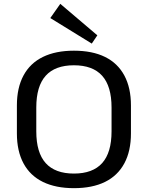

<svg xmlns="http://www.w3.org/2000/svg" viewBox="-20 -972 770 1000"><path d="M365 8Q270 8 203.5 -24.5Q137 -57 102.5 -121Q68 -185 68 -277V-423Q68 -515 102.5 -579Q137 -643 203.5 -675.5Q270 -708 365 -708Q461 -708 527 -675.5Q593 -643 627.5 -579Q662 -515 662 -423V-277Q662 -185 627.5 -121Q593 -57 527 -24.5Q461 8 365 8ZM365 -68Q463 -68 512 -122.5Q561 -177 561 -288V-412Q561 -523 512 -577.5Q463 -632 365 -632Q267 -632 218 -577.5Q169 -523 169 -412V-288Q169 -177 218 -122.5Q267 -68 365 -68ZM487 -788 458 -745 242 -878 294 -952Z"/></svg>

Font: Pathway Extreme 28pt Medium
Style: Regular
Weight: 500
Designer: Eduardo Rodriguez Tunni
Foundry: Eduardo Rodriguez Tunni
Version: Version 1.001;gftools[0.9.26]